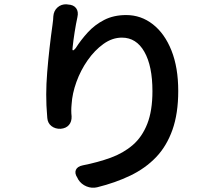

<svg xmlns="http://www.w3.org/2000/svg" viewBox="-20 -822 1040 893"><path d="M296 -801Q322 -800 334 -784Q346 -768 340 -742Q333 -710 327 -671.5Q321 -633 318 -604Q313 -575 332 -598Q356 -636 388.5 -671.5Q421 -707 465 -729.5Q509 -752 567 -752Q636 -752 691 -709Q746 -666 777.5 -587Q809 -508 809 -399Q809 -294 782 -218Q755 -142 705.5 -90.5Q656 -39 586.5 -5.5Q517 28 432 49Q407 55 382.5 45Q358 35 344 13L340 5Q326 -16 333 -32Q340 -48 365 -53Q436 -67 495 -88.5Q554 -110 597.5 -147.5Q641 -185 665 -246Q689 -307 689 -398Q689 -515 651.5 -581Q614 -647 547 -647Q502 -647 461 -617.5Q420 -588 387.5 -541.5Q355 -495 335.5 -441Q316 -387 313 -337Q310 -307 313 -281Q314 -256 300.5 -240.5Q287 -225 262 -223Q237 -222 219.5 -235.5Q202 -249 200 -273Q199 -289 198 -301.5Q197 -314 196 -332Q195 -350 195 -383Q195 -430 199.5 -486Q204 -542 210.5 -599Q217 -656 224 -705Q226 -719 227 -729.5Q228 -740 228 -746Q230 -772 247.5 -787.5Q265 -803 290 -802Z"/></svg>

Font: Chiron GoRound TC SB
Style: Regular
Weight: 500
Designer: Ryoko NISHIZUKA 西塚涼子 (kana, bopomofo & ideographs); Paul D. Hunt (Latin, Greek & Cyrillic); Sandoll Communications 산돌커뮤니
Foundry: Adobe
Version: Version 1.000;hotconv 1.1.1;makeotfexe 2.6.0